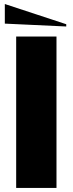

<svg xmlns="http://www.w3.org/2000/svg" viewBox="-20 -931 360 951"><path d="M308.1 -799.8 3.9 -814V-911.1L308.1 -811ZM259.8 0H60.1V-750H259.8Z"/></svg>

Font: Mayenne Sans Regular
Style: Regular
Weight: 600
Width: 6
Designer: Jérémy Landes — Studio Triple
Foundry: Jérémy Landes — Studio Triple
Version: Version 1.001;hotconv 1.0.109;makeotfexe 2.5.65596